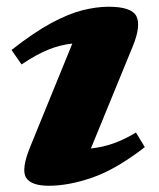

<svg xmlns="http://www.w3.org/2000/svg" viewBox="-20 -552 483 584"><path d="M72.5 -107 200 -419.5Q163 -415.5 127 -401Q91 -386.5 45.5 -356L15 -400Q82.5 -453 135.2 -481.5Q188 -510 230.8 -520.8Q273.5 -531.5 310.5 -531.5Q380 -531.5 394.8 -502.8Q409.5 -474 384 -411.5L256.5 -100.5Q325.5 -107 393.5 -149L420.5 -104.5Q334 -37.5 261.8 -12.2Q189.5 13 128.5 13Q74 13 59 -12.2Q44 -37.5 72.5 -107Z"/></svg>

Font: Newsreader Caption
Style: Bold Italic
Weight: 700
Italic angle: -17°
Designer: Hugues Gentile
Foundry: Production Type
Version: Version 1.001